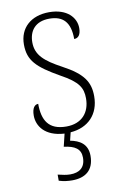

<svg xmlns="http://www.w3.org/2000/svg" viewBox="-87 -593 556 867"><g transform="rotate(-10 191.0 -159.0)"><path d="M173 224C233 224 273 195 273 129C273 74 236 54 194 46L203 9C284 3 336 -50 336 -133C336 -197 311 -239 217 -289C141 -330 103 -362 103 -421C103 -473 132 -513 197 -513C259 -513 292 -481 292 -403C312 -403 323 -419 323 -448C323 -496 283 -542 201 -542C117 -542 64 -493 64 -418C64 -344 100 -309 202 -251C281 -208 298 -178 298 -130C298 -65 260 -20 189 -20C108 -20 81 -67 81 -143C65 -143 52 -129 52 -94C52 -47 85 5 175 10L161 68C211 74 238 91 238 131C238 177 210 196 169 196C150 196 134 192 112 187V215C134 222 154 224 173 224Z"/></g></svg>

Font: Noto Serif Ethiopic SemiCondensed ExtraLight
Style: Regular
Weight: 200
Width: 4
Designer: Monotype Design Team
Foundry: Monotype Imaging Inc.
Version: Version 2.102